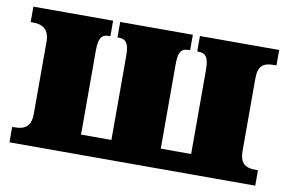

<svg xmlns="http://www.w3.org/2000/svg" viewBox="-62 -642 1122 747"><g transform="rotate(10 499.0 -268.0)"><path d="M985 0V-61H974C936 -61 913 -75 913 -124V-411C913 -462 935 -475 974 -475H985V-536H672V-475H676C704 -475 718 -462 718 -411V-78H598V-411C598 -462 610 -475 639 -475H644V-536H357V-475H361C389 -475 403 -462 403 -411V-78H283V-411C283 -462 296 -475 325 -475H329V-536H14V-475H25C63 -475 88 -457 88 -411V-125C88 -76 63 -61 25 -61H14V0Z"/></g></svg>

Font: UArctic Serif Black
Style: Regular
Weight: 900
Designer: Customization by Puisto advertising & original work Monotype Design Team
Foundry: Monotype Imaging Inc.
Version: Version 2.004